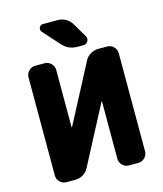

<svg xmlns="http://www.w3.org/2000/svg" viewBox="-138 -1089 992 1170"><g transform="rotate(-15 358.5 -504.0)"><path d="M338.9 -988.3Q365.2 -988.3 388.7 -975.1Q412.1 -961.9 425.8 -938.5L478.5 -849.6Q483.4 -840.8 483.4 -833Q483.4 -824.2 478.5 -816.4Q469.7 -799.8 450.2 -799.8H413.1Q355.5 -799.8 317.4 -842.8L225.6 -945.3Q214.8 -958 221.7 -973.1Q228.5 -988.3 245.1 -988.3ZM645.5 -78.1Q645.5 -54.7 628.4 -37.6Q611.3 -20.5 587.9 -20.5H528.3Q504.9 -20.5 487.8 -37.6Q470.7 -54.7 470.7 -78.1V-439.5Q470.7 -440.4 469.2 -440.9Q467.8 -441.4 467.8 -439.5L274.4 -71.3Q262.7 -47.9 239.7 -34.2Q216.8 -20.5 190.4 -20.5H133.8Q110.4 -20.5 93.3 -37.6Q76.2 -54.7 76.2 -78.1V-697.3Q76.2 -720.7 93.3 -737.8Q110.4 -754.9 133.8 -754.9H193.4Q216.8 -754.9 233.9 -737.8Q251 -720.7 251 -697.3V-335.9Q251 -335 252.4 -334.5Q253.9 -334 253.9 -335.9L447.3 -704.1Q459 -727.5 481.9 -741.2Q504.9 -754.9 531.2 -754.9H587.9Q611.3 -754.9 628.4 -737.8Q645.5 -720.7 645.5 -697.3Z"/></g></svg>

Font: Gen Jyuu Gothic Heavy
Style: Bold
Weight: 900
Designer: [Source Han Sans]
Ryoko NISHIZUKA  (kana & ideographs); Paul D. Hunt (Latin, Greek & Cyrillic); Wenlong ZHANG  (bopomofo
Version: Version 1.002.20150607